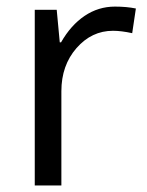

<svg xmlns="http://www.w3.org/2000/svg" viewBox="-20 -565 448 585"><path d="M330.1 -544.9Q365.7 -544.9 394 -539.1L382.8 -463.9Q349.6 -471.2 324.2 -471.2Q259.3 -471.2 213.1 -418.5Q167 -365.7 167 -287.1V0H85.9V-535.2H152.8L162.1 -436H166Q195.8 -488.3 237.8 -516.6Q279.8 -544.9 330.1 -544.9Z"/></svg>

Font: f3_41340 
Style: Regular
Weight: 400
Foundry: Ascender Corporation
Version: Version 1.10